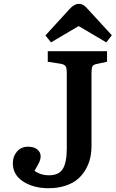

<svg xmlns="http://www.w3.org/2000/svg" viewBox="-20 -967 605 1001"><path d="M246.1 -746.1 216.8 -782.2 341.8 -918.9Q366.7 -946.8 390.1 -946.8Q403.8 -946.8 415 -940.2Q426.3 -933.6 441.9 -915L563 -783.2L534.2 -746.1L390.1 -831.1ZM232.9 14.2Q154.3 14.2 100.6 -20.8Q46.9 -55.7 46.9 -116.2Q46.9 -151.9 68.6 -177Q90.3 -202.1 126 -202.1Q157.7 -202.1 174.8 -187.5Q191.9 -172.9 191.9 -151.9Q191.9 -138.2 185.5 -123.3Q179.2 -108.4 160.2 -77.1Q168.9 -68.4 189.5 -60.8Q210 -53.2 234.9 -53.2Q287.6 -53.2 307.9 -87.2Q328.1 -121.1 328.1 -191.9V-587.9Q328.1 -612.3 322 -621.8Q315.9 -631.3 294.9 -634.8L229 -645V-700.2H538.1V-645L485.8 -633.8Q466.3 -630.4 461.7 -620.4Q457 -610.4 457 -585V-206.1Q457 -173.3 450.2 -143.1Q443.4 -112.8 426.8 -83.7Q410.2 -54.7 385.3 -33.2Q360.4 -11.7 321.3 1.2Q282.2 14.2 232.9 14.2Z"/></svg>

Font: Literata Book SemiBold
Style: Regular
Weight: 600
Designer: Latin by Veronika Burian and Jose Scaglione. Greek by Irene Vlachou. Cyrillic by Vera Evstafieva
Foundry: TypeTogether
Version: Version 2.003;PS 002.003;hotconv 1.0.88;makeotf.lib2.5.64775